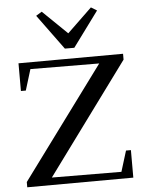

<svg xmlns="http://www.w3.org/2000/svg" viewBox="-60 -978 777 1015"><g transform="rotate(-5 328.0 -470.0)"><path d="M606 -159V-13L43 -11V-39L479 -630L114 -632L80 -521H54V-668L609 -670V-639L177 -51L546 -49L580 -159ZM492 -910 355 -724H305L169 -910L200 -929L330 -803L461 -929Z"/></g></svg>

Font: Rufina
Style: Regular
Weight: 400
Designer: Martin Sommaruga
Foundry: Martin Sommaruga
Version: Version 1.001